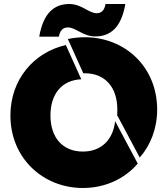

<svg xmlns="http://www.w3.org/2000/svg" viewBox="-20 -932 837 959"><path d="M326 -912C250 -912 196 -866 176 -749H274C280 -781 295 -795 319 -795C359 -795 394 -750 456 -750C532 -750 586 -795 606 -912H507C502 -881 487 -866 463 -866C423 -866 388 -912 326 -912ZM678 -145C732 -207 765 -290 765 -385C765 -597 605 -746 404 -746C375 -746 346 -743 319 -737L396 -566H404C505 -566 566 -496 566 -385C566 -375 566 -366 565 -357ZM555 -327C545 -234 486 -175 394 -175C292 -175 232 -246 232 -355C232 -463 289 -532 386 -536L309 -707C150 -671 32 -536 32 -355C32 -143 194 7 394 7C504 7 602 -38 668 -115Z"/></svg>

Font: Poppins STUK1
Style: Regular
Weight: 400
Designer: Jonny Pinhorn (original), Sammy Jo Hughes (modified version)
Foundry: Type Mafia
Version: Version 1.002;hotconv 1.0.109;makeotfexe 2.5.65596